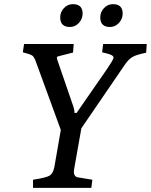

<svg xmlns="http://www.w3.org/2000/svg" viewBox="-20 -905 727 925"><path d="M510 -775Q463 -775 463 -821Q463 -847 481 -866Q499 -885 524 -885Q571 -885 571 -840Q571 -814 553 -794.5Q535 -775 510 -775ZM317 -775Q270 -775 270 -821Q270 -847 288 -866Q306 -885 331 -885Q378 -885 378 -840Q378 -814 360 -794.5Q342 -775 317 -775ZM420 0H139V-39Q204 -49 220 -59.5Q236 -70 242 -101L273 -279L152 -610Q144 -632 134.5 -638Q125 -644 90 -653L96 -693H335L332 -652L262 -634Q254 -632 254 -627.5Q254 -623 258 -611L334 -390Q339 -375 339 -361H349L498 -576Q527 -619 527 -627Q527 -635 515.5 -640.5Q504 -646 472 -653L477 -693H687L684 -651Q639 -642 620 -631.5Q601 -621 584 -597L372 -287L338 -95Q336 -85 336 -77Q336 -52 359 -50L425 -39Z"/></svg>

Font: Poly
Style: Italic
Weight: 400
Italic angle: -10°
Designer: Nicolas Silva
Foundry: Jose Nicolas Silva Schwarzenberg
Version: Version 1.003